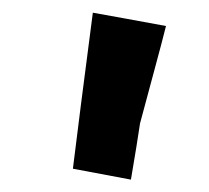

<svg xmlns="http://www.w3.org/2000/svg" viewBox="-20 -790 337 310"><path d="M206.1 -590.8C224.6 -660.2 239.3 -712.9 248 -748C196.3 -757.8 156.2 -764.6 129.9 -769.5C115.2 -657.2 104.5 -573.2 97.7 -517.6C139.6 -509.8 170.9 -503.9 191.4 -500C198.2 -540 203.1 -570.3 206.1 -590.8Z"/></svg>

Font: DropForged
Style: Regular
Weight: 400
Designer: Antoine
Version: Version 1.0